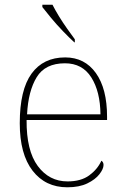

<svg xmlns="http://www.w3.org/2000/svg" viewBox="-20 -786 529 816"><path d="M266 10Q173 10 118.5 -60.5Q64 -131 64 -262Q64 -404 114 -473Q164 -542 257 -542Q340 -542 387.5 -475.5Q435 -409 435 -290V-276H93Q92 -146 140.5 -80.5Q189 -15 267 -15Q324 -15 359 -40.5Q394 -66 411 -103Q420 -97 420 -85Q420 -68 402.5 -45.5Q385 -23 351 -6.5Q317 10 266 10ZM407 -300Q406 -397 368 -457Q330 -517 256 -517Q172 -517 136 -458Q100 -399 95 -300ZM296 -606Q276 -624 248.5 -652.5Q221 -681 197 -710Q173 -739 160 -756V-766H203Q214 -744 230.5 -717Q247 -690 265.5 -664Q284 -638 298 -619V-606Z"/></svg>

Font: Noto Serif Tamil Thin
Style: Italic
Weight: 100
Italic angle: -12°
Designer: Indian Type Foundry, Tom Grace, and the Monotype Design Team
Foundry: Monotype Imaging Inc.
Version: Version 2.003; ttfautohint (v1.8.4.7-5d5b)